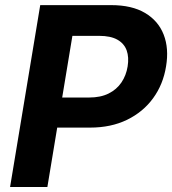

<svg xmlns="http://www.w3.org/2000/svg" viewBox="-20 -748 689 768"><path d="M20.3 0 140.9 -727.5H424.8Q507.4 -727.5 560.2 -696.2Q613.1 -664.9 634.7 -609.5Q656.3 -554.1 644.2 -482.3Q632.6 -410.2 592.5 -355.2Q552.4 -300.1 488.2 -268.8Q424.1 -237.6 340.2 -237.6H157.8L177.8 -357.9H336.3Q382.5 -357.9 414.6 -374Q446.7 -390 465.7 -418.1Q484.7 -446.2 490.5 -482.1Q496.5 -518.8 486.7 -546.3Q476.8 -573.7 449.7 -589.2Q422.6 -604.6 376.7 -604.6H269.6L169.5 0Z"/></svg>

Font: Adwaita Sans
Style: Italic
Weight: 400
Italic angle: -9.39999°
Designer: Rasmus Andersson
Foundry: rsms
Version: Version 4.001;git-9221beed3